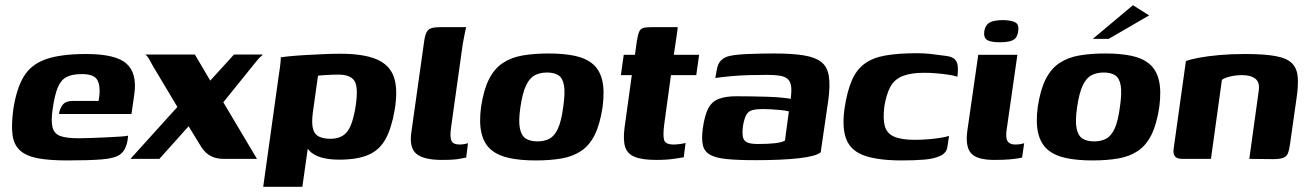

<svg xmlns="http://www.w3.org/2000/svg" viewBox="-20 -609 5024 736"><path d="M238 6Q168 6 124 -2.5Q80 -11 56.5 -32.5Q33 -54 28 -92Q23 -130 31 -190Q43 -269 71 -315.5Q99 -362 156 -382Q213 -402 310 -402Q424 -402 465 -365Q506 -328 495 -249L484 -172H206Q209 -193 220.5 -207.5Q232 -222 258 -222H358L361 -243Q365 -283 352 -304Q339 -325 294 -325Q257 -325 235.5 -314Q214 -303 202 -275Q190 -247 182 -192Q175 -145 181.5 -120.5Q188 -96 211.5 -87.5Q235 -79 282 -79Q299 -79 328 -80Q357 -81 388 -82.5Q419 -84 442 -85.5Q465 -87 471 -89L469 -71Q467 -57 460 -41.5Q453 -26 439 -16Q419 -2 370.5 2Q322 6 238 6Z M480 0 660 -199 565 -358Q559 -369 552.5 -381Q546 -393 537 -400H727L786 -300L877 -400H987Q986 -397 980 -392.5Q974 -388 966 -378L836 -217L965 0H839Q808 0 787.5 -11Q767 -22 752 -45L703 -125L591 0Z M989 107 1049 -323Q1053 -347 1055 -366Q1057 -385 1056 -389Q1066 -391 1091.5 -393.5Q1117 -396 1151.5 -398Q1186 -400 1221 -401.5Q1256 -403 1283 -403Q1374 -403 1424 -381.5Q1474 -360 1490 -313.5Q1506 -267 1493 -188Q1481 -118 1458 -76Q1435 -34 1392.5 -15.5Q1350 3 1280 3Q1240 3 1211 -5.5Q1182 -14 1165.5 -31.5Q1149 -49 1144 -74L1166 -83L1139 107ZM1247 -77Q1290 -77 1311.5 -105Q1333 -133 1344 -207Q1354 -277 1338 -300Q1322 -323 1277 -323Q1265 -323 1251 -322.5Q1237 -322 1223 -321Q1209 -320 1199 -319L1179 -176Q1174 -136 1180 -114.5Q1186 -93 1203.5 -85Q1221 -77 1247 -77Z M1674 4Q1604 4 1576 -19.5Q1548 -43 1557 -103L1606 -451Q1609 -473 1615 -485Q1621 -497 1633.5 -501Q1646 -505 1669 -505H1767Q1766 -502 1762 -483Q1758 -464 1754 -441L1709 -120Q1704 -84 1710.5 -69.5Q1717 -55 1742 -55Q1751 -55 1761.5 -57Q1772 -59 1774 -60L1767 -5Q1760 -4 1740 0Q1720 4 1674 4Z M2033 6Q1976 6 1933 -3Q1890 -12 1863 -34.5Q1836 -57 1826 -97.5Q1816 -138 1824 -199Q1834 -265 1854.5 -305.5Q1875 -346 1907.5 -367.5Q1940 -389 1984 -396.5Q2028 -404 2084 -404Q2141 -404 2183.5 -395Q2226 -386 2252.5 -363.5Q2279 -341 2288.5 -301Q2298 -261 2290 -199Q2280 -133 2260 -92.5Q2240 -52 2208 -30.5Q2176 -9 2132.5 -1.5Q2089 6 2033 6ZM2040 -67Q2067 -67 2086.5 -77.5Q2106 -88 2119 -116.5Q2132 -145 2139 -199Q2147 -253 2142 -281.5Q2137 -310 2120.5 -320.5Q2104 -331 2077 -331Q2050 -331 2030 -320.5Q2010 -310 1996.5 -281.5Q1983 -253 1975 -199Q1967 -145 1973 -116.5Q1979 -88 1996 -77.5Q2013 -67 2040 -67Z M2496 4Q2442 4 2413.5 -7.5Q2385 -19 2376.5 -45.5Q2368 -72 2374 -119L2402 -321H2360L2371 -399H2414L2421 -450Q2425 -475 2430 -487Q2435 -499 2446.5 -502Q2458 -505 2482 -505H2578Q2578 -501 2577 -495Q2576 -489 2575 -480L2563 -399H2660L2649 -321H2552L2526 -131Q2521 -91 2525.5 -73Q2530 -55 2563 -55Q2573 -55 2587.5 -57Q2602 -59 2608 -61L2601 -6Q2594 -5 2565.5 -0.5Q2537 4 2496 4Z M2876 5Q2806 5 2763.5 0.5Q2721 -4 2700 -17Q2679 -30 2674 -54Q2669 -78 2674 -116Q2681 -167 2695 -193.5Q2709 -220 2735.5 -230Q2762 -240 2803 -240Q2829 -240 2861 -239.5Q2893 -239 2924.5 -238Q2956 -237 2979 -234.5Q3002 -232 3011 -230Q3015 -261 3012.5 -279Q3010 -297 2999 -306.5Q2988 -316 2968.5 -319Q2949 -322 2920 -322Q2886 -322 2850.5 -321Q2815 -320 2782.5 -317Q2750 -314 2722 -310L2727 -338Q2731 -365 2744.5 -378Q2758 -391 2779 -395Q2802 -400 2848.5 -402Q2895 -404 2948 -404Q3015 -404 3059.5 -397Q3104 -390 3127.5 -372Q3151 -354 3157 -318.5Q3163 -283 3155 -224L3126 -25Q3108 -10 3043.5 -2.5Q2979 5 2876 5ZM2884 -57Q2924 -57 2950.5 -60Q2977 -63 2989 -70L3004 -182Q2994 -185 2974.5 -187Q2955 -189 2935.5 -190Q2916 -191 2904 -191Q2880 -191 2864.5 -187Q2849 -183 2841 -169Q2833 -155 2828 -126Q2825 -101 2827.5 -85.5Q2830 -70 2843.5 -63.5Q2857 -57 2884 -57Z M3437 6Q3349 6 3296.5 -11.5Q3244 -29 3225.5 -72Q3207 -115 3217 -191Q3227 -258 3245 -300Q3263 -342 3294.5 -365Q3326 -388 3375 -396.5Q3424 -405 3495 -405Q3521 -405 3545 -402.5Q3569 -400 3604 -395Q3623 -393 3634.5 -386Q3646 -379 3650 -363Q3654 -347 3650 -315Q3639 -319 3616.5 -322.5Q3594 -326 3569 -328Q3544 -330 3523 -330Q3473 -330 3441.5 -318Q3410 -306 3394 -278Q3378 -250 3370 -201Q3364 -153 3372 -125Q3380 -97 3408 -85Q3436 -73 3487 -73Q3511 -73 3536.5 -75Q3562 -77 3584 -80.5Q3606 -84 3618 -88L3612 -48Q3609 -23 3584.5 -11.5Q3560 0 3521.5 3Q3483 6 3437 6Z M3791 4Q3724 4 3702 -22Q3680 -48 3688 -107L3730 -399H3880L3839 -113Q3834 -82 3842 -68.5Q3850 -55 3872 -55Q3885 -55 3894 -57Q3903 -59 3906 -60L3898 -5Q3894 -4 3882.5 -2Q3871 0 3849.5 2Q3828 4 3791 4ZM3813 -447Q3777 -447 3763.5 -456Q3750 -465 3753 -489Q3757 -513 3773.5 -522.5Q3790 -532 3826 -532Q3861 -531 3874 -522Q3887 -513 3883 -489Q3880 -465 3864.5 -456Q3849 -447 3813 -447Z M4167 6Q4110 6 4067 -3Q4024 -12 3997 -34.5Q3970 -57 3960 -97.5Q3950 -138 3958 -199Q3968 -265 3988.5 -305.5Q4009 -346 4041.5 -367.5Q4074 -389 4118 -396.5Q4162 -404 4218 -404Q4275 -404 4317.5 -395Q4360 -386 4386.5 -363.5Q4413 -341 4422.5 -301Q4432 -261 4424 -199Q4414 -133 4394 -92.5Q4374 -52 4342 -30.5Q4310 -9 4266.5 -1.5Q4223 6 4167 6ZM4174 -67Q4201 -67 4220.5 -77.5Q4240 -88 4253 -116.5Q4266 -145 4273 -199Q4281 -253 4276 -281.5Q4271 -310 4254.5 -320.5Q4238 -331 4211 -331Q4184 -331 4164 -320.5Q4144 -310 4130.5 -281.5Q4117 -253 4109 -199Q4101 -145 4107 -116.5Q4113 -88 4130 -77.5Q4147 -67 4174 -67ZM4169 -460 4323 -589 4385 -550 4230 -460Z M4511 0Q4473 0 4479 -39L4526 -375Q4545 -382 4577.5 -388Q4610 -394 4654.5 -398Q4699 -402 4753 -402Q4829 -402 4872.5 -393.5Q4916 -385 4934.5 -364.5Q4953 -344 4955 -310Q4957 -276 4949 -225L4925 -56Q4922 -34 4917 -21.5Q4912 -9 4899 -4Q4886 1 4860 1L4769 0L4805 -260Q4810 -293 4792.5 -307Q4775 -321 4742 -321Q4718 -321 4696.5 -316Q4675 -311 4664 -303L4622 0Z"/></svg>

Font: Genos
Style: Bold Italic
Weight: 700
Italic angle: -8°
Version: Version 1.010